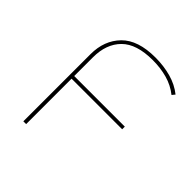

<svg xmlns="http://www.w3.org/2000/svg" viewBox="-190 -839 974 974"><g transform="rotate(45 297.5 -351.5)"><path d="M127 0V-482Q127 -580 187 -641.5Q247 -703 372 -703Q432 -703 484.5 -688.5Q537 -674 577 -642L564 -626Q525 -657 476.5 -670.5Q428 -684 372 -684Q256 -684 201.5 -629.5Q147 -575 147 -479V0ZM143 -326V-345H510V-326Z"/></g></svg>

Font: Montserrat Alternates Thin
Style: Regular
Weight: 100
Designer: Julieta Ulanovsky
Foundry: Julieta Ulanovsky
Version: Version 9.000